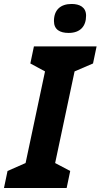

<svg xmlns="http://www.w3.org/2000/svg" viewBox="-49 -948 507 968"><path d="M287 0 305 -86 229 -126 327 -588 420 -628 438 -714H122L104 -628L178 -588L80 -126L-11 -86L-29 0ZM297 -782C357 -782 385 -817 385 -869C385 -913 351 -928 312 -928C256 -928 223 -898 223 -842C223 -798 254 -782 297 -782Z"/></svg>

Font: BC Sans
Style: Bold Italic
Weight: 700
Italic angle: -12°
Designer: Monotype Design Team
Province of B.C.
Foundry: Monotype Imaging Inc.
Version: Version 2.000;GOOG;noto-source:20170915:90ef993387c0